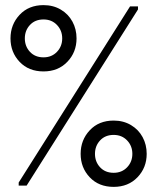

<svg xmlns="http://www.w3.org/2000/svg" viewBox="-20 -725 615 750"><path d="M488 -700H519V-688L84 0H53V-12ZM424 5Q366 5 330.5 -32.5Q295 -70 295 -124Q295 -178 330.5 -216Q366 -254 424 -254Q462 -254 491.5 -236.5Q521 -219 537 -189.5Q553 -160 553 -124Q553 -70 517 -32.5Q481 5 424 5ZM424 -50Q456 -50 476.5 -71.5Q497 -93 497 -124Q497 -155 476.5 -176.5Q456 -198 424 -198Q391 -198 371 -176.5Q351 -155 351 -124Q351 -93 371 -71.5Q391 -50 424 -50ZM150 -446Q92 -446 56.5 -483.5Q21 -521 21 -575Q21 -629 56.5 -667Q92 -705 150 -705Q188 -705 217.5 -687.5Q247 -670 263 -640.5Q279 -611 279 -575Q279 -521 243 -483.5Q207 -446 150 -446ZM150 -501Q182 -501 202.5 -522.5Q223 -544 223 -575Q223 -606 202.5 -627.5Q182 -649 150 -649Q117 -649 97 -627.5Q77 -606 77 -575Q77 -544 97 -522.5Q117 -501 150 -501Z"/></svg>

Font: Phudu ExtraBold
Style: Regular
Weight: 800
Version: Version 1.005;gftools[0.9.23]